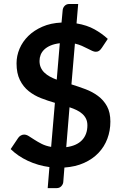

<svg xmlns="http://www.w3.org/2000/svg" viewBox="-20 -844 620 975"><path d="M231 4.4Q172.9 -3.4 121.6 -27.3Q70.3 -51.3 34.2 -86.9L72.3 -143.6Q77.1 -150.9 85.4 -155.8Q93.8 -160.6 102.5 -160.6Q113.8 -160.6 126.2 -152.8Q138.7 -145 154.8 -134.5Q170.9 -124 191.4 -113.5Q211.9 -103 239.7 -98.1L258.8 -321.8Q223.1 -332 188.5 -345.5Q153.8 -358.9 126 -381.1Q98.1 -403.3 81.1 -437.5Q64 -471.7 64 -522.5Q64 -560.5 79.3 -596.7Q94.7 -632.8 123.8 -661.4Q152.8 -689.9 195.3 -708.5Q237.8 -727.1 292.5 -729.5L298.3 -792.5Q299.3 -804.7 308.3 -814.2Q317.4 -823.7 331.5 -823.7H377L368.7 -725.1Q421.9 -716.3 460.2 -694.8Q498.5 -673.3 527.3 -646.5L497.1 -601.1Q490.2 -590.8 483.2 -585.9Q476.1 -581.1 466.3 -581.1Q458.5 -581.1 448.2 -585.7Q438 -590.3 424.8 -597.2Q411.6 -604 395.8 -611.1Q379.9 -618.2 360.4 -622.6L342.8 -415.5Q378.9 -404.3 414.1 -391.1Q449.2 -377.9 477.5 -356.9Q505.9 -335.9 523.2 -304.7Q540.5 -273.4 540.5 -226.6Q540.5 -180.2 525.1 -139.4Q509.8 -98.6 480 -67.4Q450.2 -36.1 406.7 -16.6Q363.3 2.9 307.1 6.8L301.3 80.6Q300.3 91.8 291.3 101.6Q282.2 111.3 267.6 111.3H222.2ZM423.8 -207.5Q423.8 -226.6 417 -240.7Q410.2 -254.9 397.9 -265.9Q385.7 -276.9 369.1 -284.9Q352.5 -293 333 -299.3L316.4 -96.7Q369.1 -103.5 396.5 -132.3Q423.8 -161.1 423.8 -207.5ZM180.7 -534.7Q180.7 -515.6 187.3 -501Q193.8 -486.3 205.6 -475.1Q217.3 -463.9 233.2 -455.1Q249 -446.3 268.1 -439.5L283.7 -624.5Q256.3 -621.1 236.8 -612.8Q217.3 -604.5 204.8 -592.5Q192.4 -580.6 186.5 -565.7Q180.7 -550.8 180.7 -534.7Z"/></svg>

Font: Kdam Thmor
Style: Regular
Weight: 400
Foundry: Sovichet Tep
Version: Version 1.20